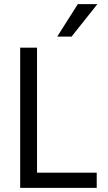

<svg xmlns="http://www.w3.org/2000/svg" viewBox="-20 -903 517 923"><path d="M324 -727H255L354 -883H448ZM445 0H77V-674H158V-73H445Z"/></svg>

Font: Hind Madurai
Style: Regular
Weight: 400
Designer: Jyotish Sonowal
Foundry: Indian Type Foundry
Version: Version 0.702;PS 1.0;hotconv 1.0.81;makeotf.lib2.5.63406